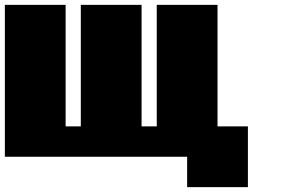

<svg xmlns="http://www.w3.org/2000/svg" viewBox="-20 -645 1165 790"><path d="M750 125H1000V-125H875V-625H625V-125H562.5V-625H312.5V-125H250V-625H0V0H750Z"/></svg>

Font: Faithful 32x
Style: Bold
Weight: 400
Foundry: Faithful Resource Pack
Version: Version 1.0; January 27, 2023